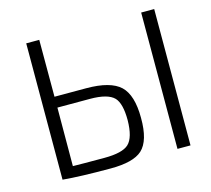

<svg xmlns="http://www.w3.org/2000/svg" viewBox="-101 -810 1034 939"><g transform="rotate(-15 416.5 -341.0)"><path d="M333 -402Q456 -402 506 -355Q555 -308 555 -193Q556 -77 508 -33Q463 8 348 8Q193 8 106 0L107 -690H173V-402ZM754 0H688L689 -690H755ZM172 -51Q211 -50 331 -50Q423 -50 455 -80Q488 -111 489 -199Q489 -283 460 -314Q428 -347 338 -347H173Z"/></g></svg>

Font: Taylor Sans Light
Style: Regular
Weight: 300
Italic angle: -8°
Designer: Natanael Gama
Version: Version 1.001 September 8, 2015